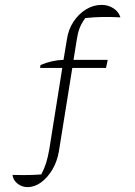

<svg xmlns="http://www.w3.org/2000/svg" viewBox="-20 -621 552 786"><path d="M92 145Q70 145 52 131Q34 117 31 95Q72 96 98.5 95.5Q125 95 149 93Q162 68 169 45.5Q176 23 182 -11L235 -343H144L146 -355Q194 -375 240 -376L254 -460Q260 -501 281 -532.5Q302 -564 332 -582.5Q362 -601 396 -601Q423 -601 444.5 -587Q466 -573 473 -550Q432 -552 399 -551.5Q366 -551 329 -547Q312 -523 305 -503.5Q298 -484 294 -457L281 -376H421L414 -343H276L221 -1Q214 40 194.5 73Q175 106 148.5 125.5Q122 145 92 145Z"/></svg>

Font: Piazzolla SC ExtraLight
Style: Regular
Weight: 200
Designer: Juan Pablo del Peral
Foundry: Huerta Tipografica
Version: Version 1.330